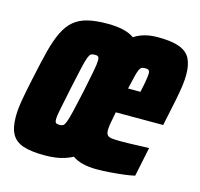

<svg xmlns="http://www.w3.org/2000/svg" viewBox="-83 -607 735 704"><g transform="rotate(15 284.5 -255.0)"><path d="M143 8Q92 8 62 -2Q32 -12 18.5 -36Q5 -60 5 -102Q5 -130 11.5 -167.5Q18 -205 29 -255Q42 -317 53.5 -362Q65 -407 80 -437.5Q95 -468 116 -485.5Q137 -503 167.5 -510.5Q198 -518 242 -518Q277 -518 302.5 -512Q328 -506 344 -494Q362 -506 384 -512Q406 -518 433 -518Q486 -518 515.5 -507Q545 -496 557 -472.5Q569 -449 569 -412Q569 -393 566 -370Q563 -347 555.5 -310Q548 -273 535 -212H355Q350 -187 347 -170Q344 -153 344 -142Q344 -129 349 -123Q354 -117 366.5 -115.5Q379 -114 399 -114Q412 -114 433.5 -114.5Q455 -115 476 -116Q497 -117 507 -117L484 -6Q467 -2 442.5 1Q418 4 391.5 6Q365 8 340 8Q310 8 287 2Q264 -4 249 -15Q236 -8 219.5 -2.5Q203 3 184 5.5Q165 8 143 8ZM167 -114Q176 -114 181 -117Q186 -120 191 -133Q196 -146 203 -175Q210 -204 221 -255Q232 -308 237.5 -337Q243 -366 243 -379Q243 -387 241 -390.5Q239 -394 235.5 -395Q232 -396 226 -396Q217 -396 212 -393Q207 -390 202 -377Q197 -364 190.5 -335Q184 -306 173 -255Q162 -201 156 -172.5Q150 -144 150 -131Q150 -123 152 -119.5Q154 -116 158 -115Q162 -114 167 -114ZM376 -308H423Q428 -330 430.5 -344.5Q433 -359 434 -367.5Q435 -376 435 -380Q435 -387 433 -390.5Q431 -394 427 -395Q423 -396 417 -396Q410 -396 405 -394Q400 -392 396 -383.5Q392 -375 387.5 -357.5Q383 -340 376 -308Z"/></g></svg>

Font: Saira Condensed Black
Style: Italic
Weight: 900
Width: 3
Italic angle: -12°
Designer: Hector Gatti with collaboration of the Omnibus-Type team
Foundry: Omnibus-Type
Version: Version 1.101